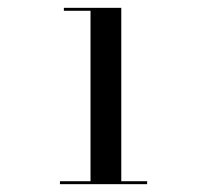

<svg xmlns="http://www.w3.org/2000/svg" viewBox="-20 -926 570 490"><path d="M211 -458.5V-898.5H143V-906H289.5V-458.5ZM133 -456V-463.5H355.5V-456Z"/></svg>

Font: Bodoni Moda 18pt SemiBold
Style: Regular
Weight: 600
Designer: Owen Earl
Foundry: indestructible type
Version: Version 2.005